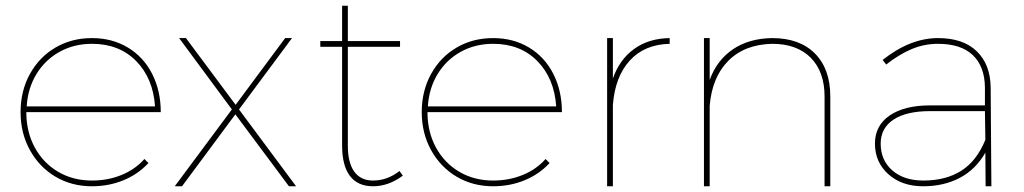

<svg xmlns="http://www.w3.org/2000/svg" viewBox="-20 -650 3572 670"><path d="M483.9 -95.2 498 -81.1Q461.9 -42 410.9 -21Q359.9 0 300.8 0Q230 0 173.6 -33.4Q117.2 -66.9 84.5 -126Q51.8 -185.1 51.8 -258.8Q51.8 -333 84.5 -392.1Q117.2 -451.2 173.6 -484.1Q230 -517.1 300.8 -517.1Q371.6 -517.1 426.3 -484.1Q481 -451.2 511 -392.1Q541 -333 541 -258.8H71.8Q71.8 -189.9 101.3 -135.5Q130.9 -81.1 182.9 -50.5Q234.9 -20 300.8 -20Q356.9 -20 404.5 -39.6Q452.1 -59.1 483.9 -95.2ZM73.2 -278.8H521Q514.2 -377 455.1 -437Q396 -497.1 300.8 -497.1Q238.8 -497.1 188.5 -469.5Q138.2 -441.9 107.7 -392.3Q77.1 -342.8 73.2 -278.8Z M975.1 -517.1H999L814 -268.1L1013.2 0H988.3L801.3 -251L615.2 0H589.8L789.1 -268.1L605 -517.1H628.9L802.2 -284.2Z M1281.7 0Q1228.5 0 1201.2 -35.9Q1173.8 -71.8 1173.8 -142.1V-486.8H1097.7V-506.8H1173.8V-629.9H1193.8V-506.8H1376V-486.8H1193.8V-142.1Q1193.8 -82 1216.3 -51Q1238.8 -20 1281.7 -20Q1331.5 -20 1374 -53.2L1385.7 -37.1Q1335.9 0 1281.7 0Z M1883.8 -95.2 1897.9 -81.1Q1861.8 -42 1810.8 -21Q1759.8 0 1700.7 0Q1629.9 0 1573.5 -33.4Q1517.1 -66.9 1484.4 -126Q1451.7 -185.1 1451.7 -258.8Q1451.7 -333 1484.4 -392.1Q1517.1 -451.2 1573.5 -484.1Q1629.9 -517.1 1700.7 -517.1Q1771.5 -517.1 1826.2 -484.1Q1880.9 -451.2 1910.9 -392.1Q1940.9 -333 1940.9 -258.8H1471.7Q1471.7 -189.9 1501.2 -135.5Q1530.8 -81.1 1582.8 -50.5Q1634.8 -20 1700.7 -20Q1756.8 -20 1804.4 -39.6Q1852.1 -59.1 1883.8 -95.2ZM1473.1 -278.8H1920.9Q1914.1 -377 1855 -437Q1795.9 -497.1 1700.7 -497.1Q1638.7 -497.1 1588.4 -469.5Q1538.1 -441.9 1507.6 -392.3Q1477.1 -342.8 1473.1 -278.8Z M2316.9 -517.1V-497.1Q2229 -495.1 2177.5 -438.5Q2126 -381.8 2118.7 -283.2V0H2098.6V-517.1H2118.7V-376Q2141.6 -441.9 2192.6 -479Q2243.7 -516.1 2316.9 -517.1Z M2877.4 -313V0H2857.4V-313Q2857.4 -399.9 2809.1 -448.5Q2760.7 -497.1 2674.8 -497.1Q2578.6 -495.1 2521.7 -438Q2464.8 -380.9 2456.5 -280.8V0H2436.5V-517.1H2456.5V-371.1Q2481.4 -439.9 2537.6 -478Q2593.8 -516.1 2674.8 -517.1Q2770.5 -517.1 2824 -463.1Q2877.4 -409.2 2877.4 -313Z M3418.5 -117.2Q3384.3 -58.1 3328.9 -29.1Q3273.4 0 3201.2 0Q3127 0 3080.1 -42Q3033.2 -84 3033.2 -148.9Q3033.2 -211.9 3084.7 -247.1Q3136.2 -282.2 3225.1 -282.2H3417V-345.2Q3416 -418.5 3374.5 -457.8Q3333 -497.1 3253.4 -497.1Q3204.6 -497.1 3160.9 -478.5Q3117.2 -460 3072.3 -424.8L3060.1 -440.9Q3156.2 -517.1 3253.4 -517.1Q3341.3 -517.1 3388.7 -470.9Q3436 -424.8 3437 -345.2L3439.5 0H3419.4ZM3418.5 -162.1 3417 -262.2H3225.1Q3143.1 -262.2 3098.1 -232.7Q3053.2 -203.1 3053.2 -148.9Q3053.2 -90.8 3093.8 -55.4Q3134.3 -20 3202.1 -20Q3280.3 -20 3334.2 -54Q3388.2 -87.9 3418.5 -162.1Z"/></svg>

Font: Montserrat
Style: Thin
Weight: 250
Designer: Julieta Ulanovsky
Foundry: Julieta Ulanovsky
Version: Version 1.000;PS 002.000;hotconv 1.0.70;makeotf.lib2.5.58329